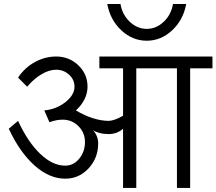

<svg xmlns="http://www.w3.org/2000/svg" viewBox="-20 -930 1071 950"><path d="M510.7 -910.2H576.2Q585 -857.4 622.1 -822.3Q659.2 -787.1 706.1 -787.1Q752.9 -787.1 790 -822.3Q827.1 -857.4 835.9 -910.2H901.4Q886.7 -831.1 831.5 -779.8Q776.4 -728.5 706.1 -728.5Q635.7 -728.5 580.6 -779.8Q525.4 -831.1 510.7 -910.2ZM302.7 -45.9Q224.6 -45.9 151.4 -110.8Q78.1 -175.8 23.4 -293L69.3 -332Q118.2 -226.6 179.2 -168.5Q240.2 -110.4 302.7 -110.4Q343.8 -110.4 372.1 -145Q400.4 -179.7 400.4 -227.5Q400.4 -273.4 368.2 -305.7Q335.9 -337.9 290 -337.9Q275.4 -337.9 259.3 -335Q243.2 -332 224.6 -325.2L199.2 -383.8Q257.8 -388.7 303.2 -424.3Q348.6 -460 348.6 -501Q348.6 -536.1 321.8 -560.5Q294.9 -585 257.8 -585Q223.6 -585 186 -563Q148.4 -541 114.3 -501L69.3 -545.9Q102.5 -595.7 152.8 -623Q203.1 -650.4 257.8 -650.4Q322.3 -650.4 367.7 -606.9Q413.1 -563.5 413.1 -501Q413.1 -467.8 397.5 -437.5Q381.8 -407.2 355.5 -383.8Q399.4 -357.4 440.9 -344.7Q482.4 -332 517.6 -332Q530.3 -332 548.8 -338.4Q567.4 -344.7 588.9 -357.4V-591.8H471.7V-650.4H1031.2V-591.8H920.9V0H855.5V-591.8H654.3V0H588.9V-293Q573.2 -279.3 555.2 -272.9Q537.1 -266.6 517.6 -266.6Q493.2 -266.6 472.7 -272Q452.1 -277.3 439.5 -286.1Q452.1 -273.4 459 -256.3Q465.8 -239.3 465.8 -220.7Q465.8 -148.4 418.5 -97.2Q371.1 -45.9 302.7 -45.9Z"/></svg>

Font: Lohit Devanagari
Style: Regular
Weight: 400
Version: 2.95.4